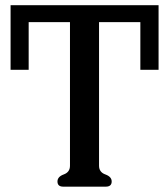

<svg xmlns="http://www.w3.org/2000/svg" viewBox="-20 -696 636 726"><path d="M579.6 -432.1H510.7V-612.3H354.5V-69.3Q354.5 -44.9 378.4 -36.4Q402.3 -27.8 402.3 -9.8Q402.3 9.8 379.9 9.8H219.2Q197.3 9.8 197.3 -9.8Q197.3 -27.8 220.9 -36.4Q244.6 -44.9 244.6 -69.3V-612.3H88.4V-432.1H20V-676.3H579.6Z"/></svg>

Font: Caudex
Style: Bold
Weight: 700
Version: Version 1.01